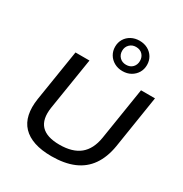

<svg xmlns="http://www.w3.org/2000/svg" viewBox="-224 -1169 1280 1345"><g transform="rotate(30 416.0 -496.0)"><path d="M384 9Q303 9 244.5 -10.5Q186 -30 150 -68Q114 -106 102 -162Q90 -218 101 -290L167 -705H280L213 -285Q198 -186 243 -137.5Q288 -89 392 -89Q497 -89 555.5 -136.5Q614 -184 630 -282L697 -705H810L743 -279Q727 -183 682 -118.5Q637 -54 562.5 -22.5Q488 9 384 9ZM516 -756Q479 -756 449.5 -772.5Q420 -789 403.5 -817Q387 -845 387 -879Q387 -914 403.5 -941.5Q420 -969 449.5 -985Q479 -1001 516 -1001Q554 -1001 583 -985Q612 -969 628.5 -941.5Q645 -914 645 -879Q645 -844 628.5 -816.5Q612 -789 583 -772.5Q554 -756 516 -756ZM516 -807Q549 -807 568.5 -827.5Q588 -848 588 -879Q588 -910 568.5 -930.5Q549 -951 516 -951Q485 -951 464.5 -930.5Q444 -910 444 -879Q444 -848 464 -827.5Q484 -807 516 -807Z"/></g></svg>

Font: Nunito Sans 10pt SemiExpanded SemiBold
Style: Italic
Weight: 600
Width: 6
Italic angle: -9°
Designer: Vernon Adams
Foundry: Vernon Adams
Version: Version 3.101;gftools[0.9.27]